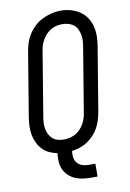

<svg xmlns="http://www.w3.org/2000/svg" viewBox="-98 -806 697 1030"><g transform="rotate(-10 250.0 -290.5)"><path d="M308 165Q286 165 264 161.5Q242 158 223 149Q204 140 189 125Q174 110 165.5 90.5Q157 71 156 49Q155 27 158 4Q135 0 114 -10Q93 -20 77.5 -36.5Q62 -53 52 -74Q42 -95 38 -118Q34 -141 35 -165.5Q36 -190 40 -214L97 -559Q101 -584 109 -608Q117 -632 131.5 -654Q146 -676 166 -694Q186 -712 209.5 -723Q233 -734 257.5 -740Q282 -746 307 -746Q335 -746 361.5 -738.5Q388 -731 410 -716.5Q432 -702 447 -679.5Q462 -657 468.5 -631Q475 -605 474.5 -577Q474 -549 469 -521L412 -176Q408 -154 401.5 -132.5Q395 -111 384 -91Q373 -71 357 -54Q341 -37 321.5 -24Q302 -11 280.5 -4Q259 3 237 6Q234 23 236.5 40.5Q239 58 249 70.5Q259 83 275 89Q291 95 308 95H348V165ZM204 -62Q220 -62 236 -65.5Q252 -69 267 -77Q282 -85 294 -97.5Q306 -110 314.5 -125Q323 -140 328 -155.5Q333 -171 335 -187L392 -532Q395 -549 396 -566Q397 -583 394 -599Q391 -615 384 -630Q377 -645 364.5 -654.5Q352 -664 336 -668.5Q320 -673 303 -673Q287 -673 271 -669.5Q255 -666 240.5 -657.5Q226 -649 214.5 -636.5Q203 -624 194.5 -609.5Q186 -595 181 -579.5Q176 -564 174 -548L117 -203Q114 -186 113 -169Q112 -152 115 -136Q118 -120 125 -106Q132 -92 143.5 -81.5Q155 -71 171 -66.5Q187 -62 204 -62Z"/></g></svg>

Font: Iosevka Curly Slab Oblique
Style: Regular
Weight: 400
Italic angle: -9°
Monospace: yes
Designer: Belleve Invis
Foundry: Belleve Invis
Version: Version 11.1.0; ttfautohint (v1.8.3)